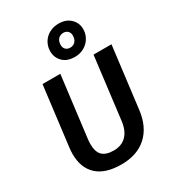

<svg xmlns="http://www.w3.org/2000/svg" viewBox="-232 -1103 1118 1242"><g transform="rotate(-30 327.5 -481.5)"><path d="M635 -691 578 -231Q563 -113 492 -49Q421 15 304 15Q184 15 123 -41.5Q62 -98 62 -201Q62 -224 65 -248L120 -691H253L197 -242Q194 -219 194 -200Q194 -140 221.5 -114Q249 -88 305 -88Q365 -88 400.5 -124.5Q436 -161 444 -230L501 -691ZM394 -805Q417 -805 432 -821Q447 -837 447 -866Q447 -886 434.5 -898.5Q422 -911 402 -911Q378 -911 363 -895Q348 -879 348 -850Q348 -830 360.5 -817.5Q373 -805 394 -805ZM391 -738Q333 -738 301 -770Q269 -802 269 -849Q269 -876 279 -899.5Q289 -923 307 -940.5Q325 -958 350 -968Q375 -978 405 -978Q460 -978 493 -946Q526 -914 526 -868Q526 -841 515.5 -817Q505 -793 487 -775.5Q469 -758 444.5 -748Q420 -738 391 -738Z"/></g></svg>

Font: Xgbmvzvtohvqztyvzapvmeyoton
Style: Regular
Weight: 500
Italic angle: -8°
Designer: Carrois Corporate & Edenspiekermann
Foundry: Carrois Corporate GbR & Edenspiekermann AG
Version: Version 2.001